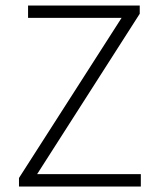

<svg xmlns="http://www.w3.org/2000/svg" viewBox="-20 -678 579 698"><path d="M49 0V-31L422 -613H82V-658H488V-628L115 -45H492V0Z"/></svg>

Font: Assistant ExtraLight Light
Style: Regular
Weight: 300
Version: Version 3.000